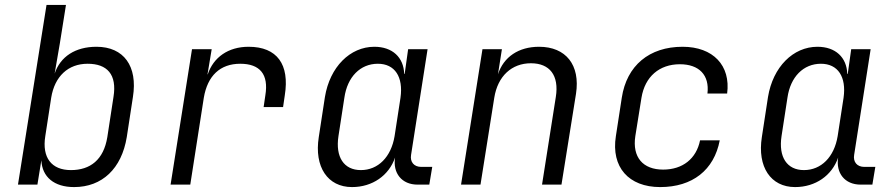

<svg xmlns="http://www.w3.org/2000/svg" viewBox="-20 -750 3640 780"><path d="M281 10C395 10 474 -65 495 -193L520 -356C540 -481 483 -560 372 -560C286 -560 225 -520 202 -451L223 -573L248 -730H169L53 0H132L148 -99C151 -31 200 10 281 10ZM268 -59C189 -59 150 -110 164 -197L188 -353C202 -440 257 -491 336 -491C415 -491 456 -448 441 -356L416 -193C401 -101 347 -59 268 -59Z M673 0H753L808 -353C823 -442 874 -491 956 -491C1036 -491 1072 -448 1058 -363L1051 -315H1130L1137 -363C1157 -488 1106 -560 990 -560C907 -560 847 -517 824 -448H823L840 -550H760Z M1410 10C1493 10 1560 -37 1585 -110C1575 -47 1612 0 1676 0H1724L1736 -72H1691C1662 -72 1645 -92 1650 -121L1717 -550H1638L1624 -450H1622C1620 -517 1574 -560 1501 -560C1402 -560 1320 -478 1300 -356L1275 -193C1256 -72 1311 10 1410 10ZM1446 -59C1377 -59 1342 -112 1355 -197L1379 -353C1391 -438 1444 -491 1515 -491C1584 -491 1619 -438 1607 -353L1583 -197C1569 -112 1516 -59 1446 -59Z M1853 0H1932L1988 -353C2002 -441 2059 -493 2137 -493C2213 -493 2252 -444 2238 -356L2182 0H2261L2320 -369C2338 -486 2279 -560 2170 -560C2087 -560 2026 -519 2003 -448L2019 -550H1940Z M2662 10C2793 10 2881 -59 2904 -180H2824C2809 -105 2753 -61 2674 -61C2592 -61 2548 -111 2561 -197L2586 -353C2600 -439 2659 -489 2742 -489C2820 -489 2863 -445 2854 -370H2934C2949 -484 2877 -560 2753 -560C2618 -560 2526 -484 2506 -353L2482 -197C2462 -71 2534 10 2662 10Z M3210 10C3293 10 3360 -37 3385 -110C3375 -47 3412 0 3476 0H3524L3536 -72H3491C3462 -72 3445 -92 3450 -121L3517 -550H3438L3424 -450H3422C3420 -517 3374 -560 3301 -560C3202 -560 3120 -478 3100 -356L3075 -193C3056 -72 3111 10 3210 10ZM3246 -59C3177 -59 3142 -112 3155 -197L3179 -353C3191 -438 3244 -491 3315 -491C3384 -491 3419 -438 3407 -353L3383 -197C3369 -112 3316 -59 3246 -59Z"/></svg>

Font: JetBrains Mono Light
Style: Italic
Weight: 336
Italic angle: -9°
Monospace: yes
Designer: Philipp Nurullin, Konstantin Bulenkov
Foundry: JetBrains
Version: Version 2.305